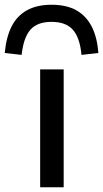

<svg xmlns="http://www.w3.org/2000/svg" viewBox="-56 -788 434 808"><path d="M113 0V-496H212V0ZM35 -557 -36 -565Q-30 -631 -7.5 -676Q15 -721 57 -744.5Q99 -768 161 -768Q224 -768 265.5 -744.5Q307 -721 330 -676Q353 -631 358 -565L287 -557Q280 -630 250.5 -663Q221 -696 161 -696Q101 -696 72 -663Q43 -630 35 -557Z"/></svg>

Font: Nunito Sans 7pt Expanded
Style: Regular
Weight: 400
Width: 7
Designer: Vernon Adams
Foundry: Vernon Adams
Version: Version 3.101;gftools[0.9.27]